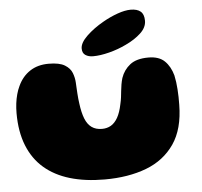

<svg xmlns="http://www.w3.org/2000/svg" viewBox="-51 -716 846 806"><g transform="rotate(-5 372.0 -313.0)"><path d="M358.5 37.5Q276.5 37.5 212.5 18.5Q148.5 -0.5 104.2 -38.8Q60 -77 36.8 -135.2Q13.5 -193.5 13.5 -271.5Q13.5 -293 16 -313Q18.5 -333 23.5 -351.2Q28.5 -369.5 36 -385Q54 -424 86.8 -445.5Q119.5 -467 165.5 -467Q211 -467 233.5 -453.2Q256 -439.5 263.8 -419Q271.5 -398.5 272.5 -379Q273 -367 273.8 -355Q274.5 -343 275.2 -331.5Q276 -320 277 -309.5Q278 -299 279.5 -289.5Q284.5 -250.5 294.5 -225.2Q304.5 -200 322 -187.5Q339.5 -175 365.5 -175Q386.5 -175 403 -184.5Q419.5 -194 431.8 -215.5Q444 -237 451 -272Q454.5 -286.5 456.2 -300.2Q458 -314 459.2 -327.2Q460.5 -340.5 462.8 -353.8Q465 -367 469 -380.5Q480.5 -414 507.5 -435.2Q534.5 -456.5 585 -456.5Q629.5 -456.5 653.2 -433.5Q677 -410.5 687.5 -372Q690.5 -358.5 692.5 -343.5Q694.5 -328.5 695.5 -312.8Q696.5 -297 697 -280.5Q697.5 -264 697 -247.5Q696 -145.5 652.8 -82.8Q609.5 -20 533.8 8.8Q458 37.5 358.5 37.5ZM354.5 -482Q335.5 -482 322.5 -490.5Q309.5 -499 309.5 -518.5Q309.5 -542.5 339.2 -571Q369 -599.5 410.5 -623Q441 -640.5 472.8 -651.8Q504.5 -663 528.5 -663Q555.5 -663 570 -651Q584.5 -639 584.5 -611.5Q584.5 -583.5 559 -559.8Q533.5 -536 495 -518Q461 -501.5 423 -491.8Q385 -482 354.5 -482Z"/></g></svg>

Font: Gluten ExtraBold
Style: Regular
Weight: 800
Designer: Tyler Finck
Foundry: Etcetera Type Company
Version: Version 1.300